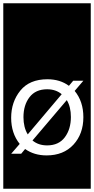

<svg xmlns="http://www.w3.org/2000/svg" viewBox="-32 -937 573 1170"><path d="M-12 213V-917H521V213ZM476 -223Q476 -319 423 -383L476 -445H414L388 -414Q334 -454 257 -454Q148 -454 92 -385Q36 -316 36 -219Q36 -125 88 -60L36 0H97L121 -29Q176 10 252 10Q355 10 415.5 -55.5Q476 -121 476 -223ZM111 -223Q111 -297 148 -345Q185 -393 255 -393Q308 -393 344 -363L137 -118Q111 -161 111 -223ZM400 -224Q400 -150 363 -100.5Q326 -51 255 -51Q202 -51 166 -81L375 -327Q400 -286 400 -224Z"/></svg>

Font: Zilla Slab Highlight
Style: Regular
Weight: 400
Designer: Typotheque Type Foundry
Foundry: Typotheque type foundry
Version: Version 1.1; 2017; ttfautohint (v1.6)